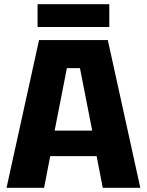

<svg xmlns="http://www.w3.org/2000/svg" viewBox="-20 -890 696 910"><path d="M11 0 165 -700H491L645 0H467L438 -150H218L189 0ZM239 -271H417L359 -567H297ZM158 -762V-870H498V-762Z"/></svg>

Font: Tektur
Style: Bold
Weight: 700
Designer: Adam Jagosz
Foundry: Adam Jagosz
Version: Version 1.005;gftools[0.9.30]